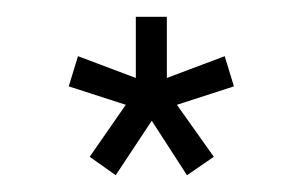

<svg xmlns="http://www.w3.org/2000/svg" viewBox="-20 -733 361 229"><path d="M87 -546 130 -608 62 -630 73 -666 142 -640V-713H179V-640L248 -666L259 -630L191 -608L235 -546L203 -524L161 -589L118 -524Z"/></svg>

Font: Boldmen
Style: Regular
Weight: 400
Designer: Matt McInerney, Pablo Impallari, Rodrigo Fuenzalida
Foundry: LIVING CONCEPT
Version: Version 1.000